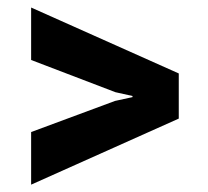

<svg xmlns="http://www.w3.org/2000/svg" viewBox="-20 -613 558 515"><path d="M63.5 -452.1V-592.8L459.5 -416V-294.9L63.5 -117.7V-258.8L288.6 -342.3L335.4 -352.5V-355.5L289.6 -365.7Z"/></svg>

Font: Ufes Sans ExtraBold
Style: Regular
Weight: 800
Designer: Ricardo Esteves & Filipe Motta
Foundry: ProDesignUfes - Ricardo Esteves, Filipe Motta (This is a derivative work, based on Roboto family, by Christian Robertson
Version: Version 2.0